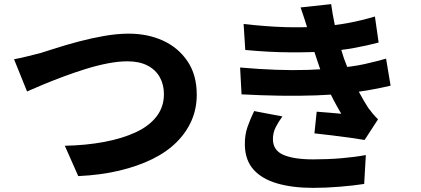

<svg xmlns="http://www.w3.org/2000/svg" viewBox="-20 -843 2040 930"><path d="M48 -556Q76 -561 112 -570Q148 -579 176 -586Q204 -595 253 -610.5Q302 -626 362 -642Q422 -658 485 -669Q548 -680 603 -680Q696 -680 770 -646Q844 -612 888.5 -546Q933 -480 933 -384Q933 -317 908 -259.5Q883 -202 835.5 -154.5Q788 -107 718 -72.5Q648 -38 558 -16.5Q468 5 359 10L294 -137Q397 -139 484.5 -155.5Q572 -172 637 -202Q702 -232 738 -278.5Q774 -325 774 -387Q774 -433 754 -469Q734 -505 694.5 -525.5Q655 -546 597 -546Q554 -546 502 -536Q450 -526 395.5 -509Q341 -492 288.5 -472.5Q236 -453 190.5 -434Q145 -415 111 -400Z M1160 -727Q1272 -714 1363.5 -711.5Q1455 -709 1535 -715Q1605 -720 1668.5 -732Q1732 -744 1796 -763L1814 -637Q1758 -622 1694 -610.5Q1630 -599 1563 -594Q1486 -589 1385 -589.5Q1284 -590 1168 -601ZM1143 -516Q1234 -508 1317 -505Q1400 -502 1473 -504.5Q1546 -507 1606 -513Q1690 -520 1747.5 -533Q1805 -546 1850 -559L1872 -428Q1826 -417 1772 -407.5Q1718 -398 1657 -391Q1594 -384 1510.5 -381Q1427 -378 1334.5 -379.5Q1242 -381 1150 -386ZM1474 -687Q1466 -717 1456.5 -746Q1447 -775 1436 -807L1584 -823Q1591 -773 1600.5 -728Q1610 -683 1621.5 -641.5Q1633 -600 1646 -560Q1658 -527 1677 -483.5Q1696 -440 1719 -397Q1742 -354 1764 -320Q1775 -305 1786 -292Q1797 -279 1811 -265L1746 -165Q1718 -170 1675 -176Q1632 -182 1586 -187.5Q1540 -193 1503 -197L1514 -302Q1542 -300 1576.5 -297Q1611 -294 1633 -292Q1593 -359 1565.5 -421.5Q1538 -484 1521 -537Q1509 -572 1501 -597Q1493 -622 1487 -642.5Q1481 -663 1474 -687ZM1348 -279Q1330 -255 1316 -228Q1302 -201 1302 -169Q1302 -115 1352.5 -93Q1403 -71 1497 -71Q1568 -71 1633 -76.5Q1698 -82 1752 -92L1744 48Q1692 56 1625 61.5Q1558 67 1497 67Q1397 67 1323 45.5Q1249 24 1208.5 -21Q1168 -66 1166 -139Q1165 -189 1179 -228.5Q1193 -268 1211 -305Z"/></svg>

Font: Noto Sans TC ExtraBold
Style: Regular
Weight: 800
Designer: Ryoko NISHIZUKA  (kana, bopomofo & ideographs); Paul D. Hunt (Latin, Greek & Cyrillic); Sandoll Communications , Soo-you
Foundry: Adobe
Version: Version 2.004-H2;hotconv 1.0.118;makeotfexe 2.5.65603